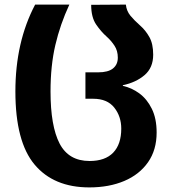

<svg xmlns="http://www.w3.org/2000/svg" viewBox="-20 -566 744 836"><path d="M369 250Q214 250 130.5 150.5Q47 51 47 -168Q47 -383 133 -546H282Q242 -460 221 -370Q200 -280 200 -168Q200 -17 239.5 59Q279 135 370 135Q438 135 473 98.5Q508 62 508 -6Q508 -59 477.5 -97.5Q447 -136 386 -136H352V-251H407Q451 -251 472 -268Q493 -285 493 -315Q493 -345 478.5 -367Q464 -389 445 -406Q420 -428 398.5 -459.5Q377 -491 377 -545L528 -546Q531 -518 548 -497.5Q565 -477 590 -455Q614 -434 630.5 -404.5Q647 -375 647 -328Q647 -271 609.5 -239Q572 -207 515 -195V-192Q553 -184 586.5 -159.5Q620 -135 641 -92.5Q662 -50 662 11Q662 87 624.5 140.5Q587 194 521 222Q455 250 369 250Z"/></svg>

Font: Noto Sans Georgian Bold
Style: Regular
Weight: 700
Designer: Monotype Design Team, Akaki Razmadze
Foundry: Google LLC
Version: Version 2.005; ttfautohint (v1.8.4.7-5d5b)